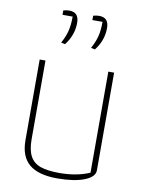

<svg xmlns="http://www.w3.org/2000/svg" viewBox="-98 -967 780 1044"><g transform="rotate(10 292.5 -445.0)"><path d="M185 -721Q204 -755 213 -788.5Q222 -822 222 -871H166V-895Q181 -900 199 -900Q252 -900 252 -842Q252 -773 207 -716ZM350 -721Q369 -755 378 -788.5Q387 -822 387 -871H331V-895Q346 -900 364 -900Q417 -900 417 -842Q417 -773 372 -716ZM86 -165V-610H118V-176Q118 -116 136.5 -82Q155 -48 194 -34.5Q233 -21 298 -21Q394 -21 465 -52V-610H497V-70Q497 -34 440.5 -12Q384 10 291 10Q187 10 136.5 -32.5Q86 -75 86 -165Z"/></g></svg>

Font: Athiti ExtraLight
Style: Regular
Weight: 275
Designer: CadsonDemak Team
Foundry: CadsonDemak
Version: Version 1.033